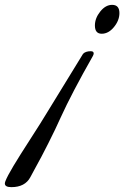

<svg xmlns="http://www.w3.org/2000/svg" viewBox="-172 -499 512 791"><path d="M219 -394Q219 -424 241 -451.5Q263 -479 290 -479Q320 -479 320 -445Q320 -415 297.5 -387.5Q275 -360 247 -360Q219 -360 219 -394ZM78 -15Q58 30 27 91.5Q-4 153 -26 192L-47 231Q-69 272 -125 272Q-152 272 -152 257Q-152 254 -150 248Q-142 227 -116.5 184.5Q-91 142 -47 74Q-3 6 21 -34L170 -277Q180 -288 202 -288Q214 -288 214 -279Q214 -275 211 -269Q124 -116 78 -15Z"/></svg>

Font: Aguafina Script
Style: Regular
Weight: 400
Designer: Angel Koziupa and Alejandro Paul
Foundry: Angel Koziupa and Alejandro Paul
Version: Version 1.000